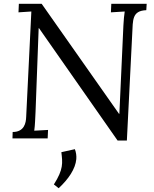

<svg xmlns="http://www.w3.org/2000/svg" viewBox="-20 -720 802 999"><path d="M743.2 -700.2H559.1L557.1 -655.8L628.9 -660.2C626 -640.6 623.5 -616.7 622.1 -587.9L601.1 -127.9H599.1L196.8 -700.2H78.1L76.2 -655.8L143.1 -660.2L116.2 -111.8C115.2 -81.1 106.9 -33.2 45.9 -33.2L44.9 0H228L230 -43.9L158.2 -40C162.6 -71.3 163.1 -105 165 -139.2L181.2 -573.2H183.1L591.8 11.2H640.1L668 -543.9C671.9 -615.2 666 -664.1 741.2 -667ZM299.3 71.8C305.7 127.9 311 160.2 260.3 239.7L285.2 259.3C336.4 211.9 372.6 158.7 377 107.9C378.4 90.3 376 72.8 369.6 56.2Z"/></svg>

Font: Lora Italic
Style: Regular
Weight: 400
Italic angle: -3°
Designer: Olga Karpushina, Alexei Vanyashin
Foundry: Cyreal
Version: Version 1.011;PS 001.011;hotconv 1.0.70;makeotf.lib2.5.58329